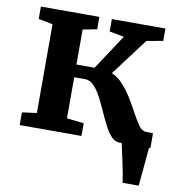

<svg xmlns="http://www.w3.org/2000/svg" viewBox="-82 -631 826 886"><g transform="rotate(10 331.0 -188.0)"><path d="M37 0V-59.5L105.5 -68.5V-484.5L38.5 -497.5V-555.5H312.5V-497.5L246.5 -484.5V-320.5H331.5L439.5 -484.5L371 -497.5V-555.5H622V-497.5L545.5 -484L414.5 -310Q445 -296.5 469 -269.5Q493 -242.5 512.5 -210.5Q532 -178.5 548.2 -148.2Q564.5 -118 579 -96.8Q593.5 -75.5 607.5 -72L614.5 -70H649.5Q649 -66.5 648.5 -61L649.5 -60.5V0H643Q640 32.5 636.8 67.8Q633.5 103 630.8 133.2Q628 163.5 626.5 180H551Q549 163.5 544.2 138.2Q539.5 113 533.8 86Q528 59 522.8 35.8Q517.5 12.5 515 0H503.5Q483 0 465.8 -18.8Q448.5 -37.5 433.2 -67.2Q418 -97 403.2 -130.5Q388.5 -164 372.8 -193.5Q357 -223 338.8 -242Q320.5 -261 297.5 -261H246.5V-68.5L326.5 -59.5V0Z"/></g></svg>

Font: Merriweather
Style: Bold
Weight: 700
Designer: Eben Sorkin
Foundry: Eben Sorkin
Version: Version 2.100; ttfautohint (v1.7.19-72a1) -l 8 -r 50 -G 200 